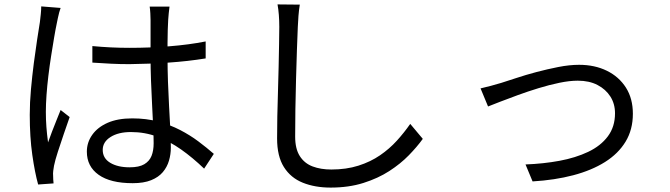

<svg xmlns="http://www.w3.org/2000/svg" viewBox="-20 -800 3040 871"><path d="M399 -591Q442 -587 483 -585Q524 -583 569 -583Q659 -583 748 -590Q837 -597 913 -612V-535Q833 -522 744.5 -516Q656 -510 567 -509Q524 -509 483.5 -511Q443 -513 399 -516ZM749 -770Q747 -755 745.5 -740Q744 -725 743 -710Q742 -692 741 -664Q740 -636 740 -604.5Q740 -573 740 -543Q740 -486 742 -429Q744 -372 747 -318Q750 -264 752.5 -216.5Q755 -169 755 -130Q755 -100 746.5 -71Q738 -42 718.5 -19Q699 4 665.5 17.5Q632 31 582 31Q481 31 427.5 -7Q374 -45 374 -112Q374 -154 398.5 -188.5Q423 -223 468.5 -243Q514 -263 580 -263Q644 -263 697.5 -248.5Q751 -234 796.5 -210.5Q842 -187 880 -158.5Q918 -130 950 -102L906 -35Q854 -85 801.5 -122Q749 -159 693 -180Q637 -201 574 -201Q517 -201 481.5 -178.5Q446 -156 446 -120Q446 -82 480 -61.5Q514 -41 568 -41Q611 -41 634.5 -55Q658 -69 667.5 -93Q677 -117 677 -150Q677 -177 675 -223Q673 -269 670 -323.5Q667 -378 665 -435Q663 -492 663 -542Q663 -593 663 -638Q663 -683 663 -709Q663 -722 662 -739.5Q661 -757 659 -770ZM255 -764Q252 -756 248.5 -743.5Q245 -731 242.5 -718Q240 -705 238 -696Q232 -668 225.5 -629.5Q219 -591 212 -546.5Q205 -502 199.5 -456.5Q194 -411 191 -369Q188 -327 188 -293Q188 -257 190.5 -224Q193 -191 198 -154Q206 -177 216 -203Q226 -229 236.5 -255Q247 -281 255 -301L296 -269Q284 -235 269.5 -192.5Q255 -150 242.5 -111.5Q230 -73 225 -48Q223 -38 221.5 -25Q220 -12 221 -3Q221 4 221.5 14Q222 24 223 32L153 37Q138 -17 126.5 -97.5Q115 -178 115 -279Q115 -335 120.5 -395.5Q126 -456 133.5 -514Q141 -572 148.5 -620.5Q156 -669 161 -700Q163 -717 165 -736Q167 -755 167 -771Z M1340 -779Q1336 -754 1334 -728.5Q1332 -703 1331 -678Q1329 -636 1327 -574Q1325 -512 1323 -442.5Q1321 -373 1320 -304Q1319 -235 1319 -180Q1319 -125 1340 -92Q1361 -59 1398 -45Q1435 -31 1483 -31Q1551 -31 1606 -48.5Q1661 -66 1704 -95.5Q1747 -125 1780.5 -162Q1814 -199 1841 -238L1898 -170Q1872 -134 1834.5 -95.5Q1797 -57 1746 -24Q1695 9 1628.5 30Q1562 51 1480 51Q1409 51 1354 29Q1299 7 1268 -42Q1237 -91 1237 -172Q1237 -217 1238 -271.5Q1239 -326 1241 -384Q1243 -442 1244 -497.5Q1245 -553 1246 -600Q1247 -647 1247 -678Q1247 -706 1245 -732Q1243 -758 1239 -780Z M2160 -399Q2183 -404 2206.5 -410.5Q2230 -417 2254 -424Q2280 -432 2322 -446Q2364 -460 2413 -473Q2462 -486 2512.5 -496Q2563 -506 2607 -506Q2678 -506 2733 -479Q2788 -452 2819.5 -402.5Q2851 -353 2851 -284Q2851 -212 2818 -157.5Q2785 -103 2724.5 -65Q2664 -27 2580.5 -5Q2497 17 2396 23L2364 -54Q2445 -57 2518 -70.5Q2591 -84 2648 -111Q2705 -138 2737.5 -181.5Q2770 -225 2770 -286Q2770 -329 2749 -362Q2728 -395 2690.5 -414.5Q2653 -434 2601 -434Q2564 -434 2518 -424.5Q2472 -415 2423 -400Q2374 -385 2329 -368.5Q2284 -352 2249 -338.5Q2214 -325 2194 -317Z"/></svg>

Font: Noto Sans KR
Style: Regular
Weight: 400
Designer: Ryoko NISHIZUKA  (kana, bopomofo & ideographs); Paul D. Hunt (Latin, Greek & Cyrillic); Sandoll Communications , Soo-you
Foundry: Adobe
Version: Version 2.004-H2;hotconv 1.0.118;makeotfexe 2.5.65603